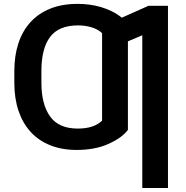

<svg xmlns="http://www.w3.org/2000/svg" viewBox="-20 -757 951 982"><path d="M53.3 -333.1V-394.2Q53.3 -471.6 73.9 -534.8Q94.5 -598 135.3 -643.1Q176.1 -688.2 236.7 -712.7Q297.2 -737.2 377.1 -737.2Q406.6 -737.2 436.8 -733.3Q467 -729.4 496.1 -720.9Q525.2 -712.4 552.4 -698.9Q579.5 -685.4 603 -666.5L739.3 -727.3H839.1V204.5H707.7V-576.7L634.2 -545.5V-92.7Q618.3 -71.4 593.4 -53.8Q568.5 -36.2 533 -20.2Q465.2 9.9 371.8 9.9Q296.9 9.9 237.6 -13.7Q178.3 -37.3 137.4 -81.7Q96.6 -126.1 74.9 -189.6Q53.3 -253.2 53.3 -333.1ZM235.8 -161.9Q280.2 -99.4 377.8 -99.4Q460.6 -99.4 502.1 -139.9V-587.4Q492.5 -596.9 479.2 -604.4Q465.9 -611.9 449.9 -616.8Q433.9 -621.8 416 -624.5Q398.1 -627.1 379.3 -627.1Q280.2 -627.1 235.8 -567.5Q191.8 -508.5 191.8 -394.2V-333.1Q191.8 -224.1 235.8 -161.9Z"/></svg>

Font: Inter P Semi Bold
Style: Regular
Weight: 600
Designer: Rasmus Andersson
Foundry: rsms
Version: Version 3.018;git-588b23468